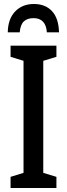

<svg xmlns="http://www.w3.org/2000/svg" viewBox="-20 -943 336 963"><path d="M263 0H33V-56L98 -76V-638L33 -658V-714H263V-658L197 -638V-76L263 -56ZM150 -923Q207 -923 240.5 -887.5Q274 -852 276 -781H215Q210 -852 148 -852Q117 -852 99.5 -835.5Q82 -819 79 -781H19Q20 -848 56 -885.5Q92 -923 150 -923Z"/></svg>

Font: Noto Sans ExtraCondensed Medium
Style: Regular
Weight: 500
Width: 2
Designer: Monotype Design Team
Foundry: Monotype Imaging Inc.
Version: Version 2.013; ttfautohint (v1.8.4.7-5d5b)